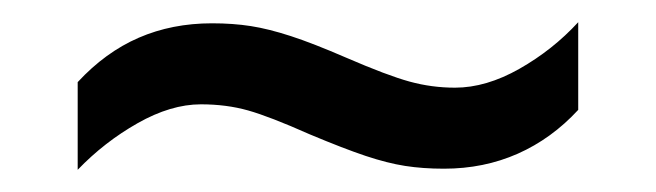

<svg xmlns="http://www.w3.org/2000/svg" viewBox="-20 -409 591 173"><path d="M50 -335Q75 -362 105 -375Q135 -388 171 -388Q190 -388 206 -385.5Q222 -383 242 -376.5Q262 -370 292 -357Q329 -341 349 -335.5Q369 -330 390 -330Q418 -330 448 -347Q478 -364 501 -389V-310Q477 -284 446.5 -270.5Q416 -257 380 -257Q361 -257 345 -259.5Q329 -262 309.5 -268.5Q290 -275 259 -288Q223 -304 203.5 -309.5Q184 -315 161 -315Q134 -315 104 -298Q74 -281 50 -256Z"/></svg>

Font: binaryh115
Style: Book
Weight: 400
Designer: Jelle Bosma - Monotype Design Team
Foundry: Monotype Imaging Inc.
Version: Version 2.003